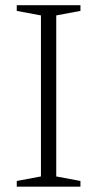

<svg xmlns="http://www.w3.org/2000/svg" viewBox="-20 -702 366 722"><path d="M282.5 -21.5V0H43V-21.5L134 -38.5V-644L43 -661V-682.5H282.5V-661L191.5 -644V-38.5Z"/></svg>

Font: Newsreader 14pt Light
Style: Regular
Weight: 300
Designer: Hugues Gentile
Foundry: Production Type
Version: Version 1.003